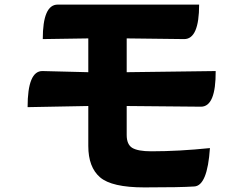

<svg xmlns="http://www.w3.org/2000/svg" viewBox="-20 -769 1040 835"><path d="M166 -599Q166 -749 231 -749H846Q846 -599 781 -599L531 -602V-455L918 -460Q919 -305 854 -305L531 -308V-182Q531 -141 555 -126Q580 -111 638 -111Q758 -111 893 -125Q882 40 824 42Q766 46 608 46Q466 46 415 2Q364 -42 364 -134V-308L100 -303Q100 -461 165 -460L364 -455V-602L166 -599Z"/></svg>

Font: Swei Half Moon CJK SC
Style: Black
Weight: 900
Version: Version 2.071